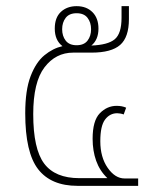

<svg xmlns="http://www.w3.org/2000/svg" viewBox="-20 -604 527 624"><path d="M232 0Q146 0 104 -54Q62 -108 62 -236Q62 -311 79.5 -356.5Q97 -402 124.5 -424.5Q152 -447 183 -454Q158 -473 158 -511Q158 -547 178 -565.5Q198 -584 229 -584Q261 -584 280.5 -564.5Q300 -545 300 -511Q300 -475 277 -456Q331 -458 353 -476.5Q375 -495 375 -546V-584H399V-542Q399 -483 370.5 -458Q342 -433 278 -433H218Q161 -433 124.5 -385Q88 -337 88 -233Q88 -120 123.5 -72.5Q159 -25 238 -25H329Q304 -49 292.5 -81.5Q281 -114 281 -153Q281 -212 304.5 -236Q328 -260 359 -260Q377 -260 390 -254L382 -232Q377 -234 371 -235Q365 -236 361 -236Q337 -236 321.5 -215.5Q306 -195 306 -145Q306 -93 330 -58.5Q354 -24 385 -24H429V0ZM229 -457Q253 -457 264.5 -472Q276 -487 276 -509Q276 -531 264.5 -546Q253 -561 229 -561Q205 -561 193.5 -546Q182 -531 182 -509Q182 -487 193.5 -472Q205 -457 229 -457Z"/></svg>

Font: Noto Sans Thai SemCond Thin
Style: Regular
Weight: 100
Width: 4
Designer: Monotype Design Team
Foundry: Monotype Imaging Inc.
Version: Version 2.002; ttfautohint (v1.8.4.7-5d5b)